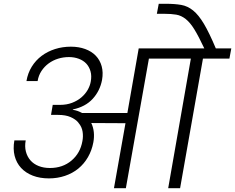

<svg xmlns="http://www.w3.org/2000/svg" viewBox="-20 -996 1244 1016"><path d="M583 0 644 -344 463 -345Q474 -322 476.5 -296Q479 -270 474 -243Q466 -200 445.5 -164.5Q425 -129 394.5 -104Q364 -79 324 -65.5Q284 -52 239 -52Q191 -52 153.5 -66.5Q116 -81 91.5 -107.5Q67 -134 57.5 -171Q48 -208 56 -253H116Q110 -221 117 -194Q124 -167 141 -147.5Q158 -128 184.5 -117.5Q211 -107 244 -107Q312 -107 358.5 -146.5Q405 -186 416 -249Q421 -274 417 -299.5Q413 -325 396 -345H395V-347Q380 -365 353.5 -376.5Q327 -388 288 -388H250L259 -441H297Q333 -441 361.5 -452Q390 -463 410.5 -480.5Q431 -498 443.5 -519.5Q456 -541 460 -563Q466 -594 459 -618.5Q452 -643 436.5 -659.5Q421 -676 397 -685Q373 -694 345 -694Q315 -694 287.5 -685.5Q260 -677 237.5 -660.5Q215 -644 199.5 -620.5Q184 -597 179 -567H120Q127 -609 148 -643Q169 -677 200.5 -700.5Q232 -724 271.5 -736.5Q311 -749 355 -749Q397 -749 431 -736.5Q465 -724 487 -701Q509 -678 518 -645.5Q527 -613 520 -573Q509 -515 470.5 -473Q432 -431 366 -417L365 -415Q392 -411 414 -398H654L714 -740H1061Q1031 -804 1008.5 -840.5Q986 -877 962.5 -895.5Q939 -914 912.5 -918.5Q886 -923 849 -923H810L820 -976H858Q905 -976 939 -970Q973 -964 1002 -940.5Q1031 -917 1059 -870Q1087 -823 1122 -740H1204L1194 -686H1054L933 0H870L990 -686H768L646 0Z"/></svg>

Font: SVN-Poppins Light
Style: Italic
Weight: 300
Italic angle: -10°
Designer: Ninad Kale (Devanagari), Jonny Pinhorn (Latin)
Foundry: Indian Type Foundry
Version: Version 3.002 2017; ttfautohint (v1.8.3)